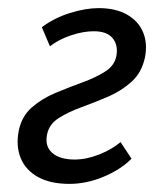

<svg xmlns="http://www.w3.org/2000/svg" viewBox="-20 -444 401 473"><path d="M151 9Q104 9 73.5 -8Q43 -25 31 -54.5Q19 -84 26 -121Q33 -157 58 -179Q83 -201 116.5 -215Q150 -229 183 -241Q216 -253 239.5 -268Q263 -283 267 -308Q271 -334 257 -350.5Q243 -367 211 -367Q185 -367 155 -357Q125 -347 103 -330L83 -377Q114 -400 152.5 -412Q191 -424 223 -424Q265 -424 293 -408Q321 -392 332.5 -364.5Q344 -337 337 -302Q329 -265 304 -242.5Q279 -220 246.5 -206Q214 -192 181 -180Q148 -168 124.5 -153Q101 -138 96 -113Q90 -84 108.5 -67.5Q127 -51 164 -51Q193 -51 224.5 -63.5Q256 -76 277 -94L304 -53Q277 -26 235 -8.5Q193 9 151 9Z"/></svg>

Font: Ysabeau Infant Medium
Style: Italic
Weight: 500
Italic angle: -12°
Designer: Christian Thalmann (Catharsis Fonts)
Version: Version 2.001;gftools[0.9.30]; featfreeze: ss01,ss02,lnum